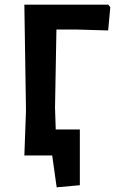

<svg xmlns="http://www.w3.org/2000/svg" viewBox="-20 -664 517 820"><path d="M222 136 203 0H84L91 -192L84 -644H443L451 -633L442 -534L302 -538H221L215 -204L218 -111H321V127Z"/></svg>

Font: Alegreya Sans
Style: Bold
Weight: 700
Designer: Juan Pablo del Peral
Foundry: Huerta Tipografica
Version: Version 2.007